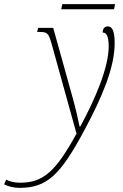

<svg xmlns="http://www.w3.org/2000/svg" viewBox="-157 -671 598 931"><path d="M140 -626H396L401 -651H145ZM-63 240C71 240 136 178 254 -43C335 -195 399 -340 399 -462C399 -521 387 -543 366 -543C350 -543 341 -532 341 -513C356 -513 370 -503 370 -446C370 -344 305 -191 232 -57H229C222 -93 209 -148 194 -202L101 -536H28L23 -516H36C72 -516 78 -510 92 -463L214 -23C114 159 54 215 -60 215C-88 215 -111 209 -127 200L-137 223C-118 233 -89 240 -63 240Z"/></svg>

Font: Noto Serif SemiCondensed Thin
Style: Italic
Weight: 100
Width: 4
Italic angle: -12°
Designer: Monotype Design Team
Foundry: Monotype Imaging Inc.
Version: Version 2.013